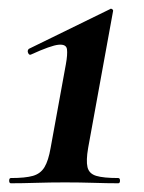

<svg xmlns="http://www.w3.org/2000/svg" viewBox="-20 -420 331 440"><path d="M5 0Q1 0 1 -6Q1 -12 5 -12Q38 -12 55.5 -17Q73 -22 82 -37Q91 -52 96 -81L131 -273Q135 -295 133.5 -307Q132 -319 114.5 -317.5Q97 -316 51 -295Q47 -293 44.5 -298.5Q42 -304 46 -308L232 -399Q234 -401 237 -399Q240 -397 239 -394L182 -81Q177 -52 180.5 -37Q184 -22 200.5 -17Q217 -12 251 -12Q255 -12 255 -6Q255 0 251 0Q226 0 195 -1Q164 -2 129 -2Q94 -2 62.5 -1Q31 0 5 0Z"/></svg>

Font: Cormorant Light
Style: Bold Italic
Weight: 700
Italic angle: -10°
Version: Version 4.000